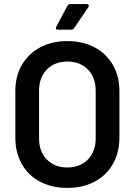

<svg xmlns="http://www.w3.org/2000/svg" viewBox="-20 -909 661 939"><path d="M55 -236V-464Q55 -536 87 -591.5Q119 -647 176.5 -677.5Q234 -708 309 -708Q385 -708 442.5 -677.5Q500 -647 532 -591.5Q564 -536 564 -464V-236Q564 -163 532 -107Q500 -51 442.5 -20.5Q385 10 309 10Q234 10 176 -20.5Q118 -51 86.5 -107Q55 -163 55 -236ZM448 -232V-465Q448 -530 410 -569Q372 -608 309 -608Q247 -608 209 -569Q171 -530 171 -465V-232Q171 -168 209 -129Q247 -90 309 -90Q372 -90 410 -129Q448 -168 448 -232ZM255 -778 310 -881Q314 -889 325 -889H404Q411 -889 413.5 -884.5Q416 -880 412 -874L343 -772Q338 -764 329 -764H263Q256 -764 254 -768Q252 -772 255 -778Z"/></svg>

Font: Amber EN SemiBold
Style: Regular
Weight: 600
Designer: Jeremy Tribby
Foundry: Tribby Type
Version: Version 1.408 November 24, 2021